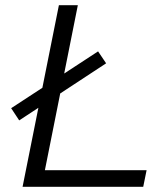

<svg xmlns="http://www.w3.org/2000/svg" viewBox="-20 -720 634 740"><path d="M67 0 207 -700H280L153 -64H545L532 0ZM54 -256 23 -303 358 -522 389 -476Z"/></svg>

Font: MOST Montserrat
Style: Italic
Weight: 400
Italic angle: -11.3°
Designer: Julieta Ulanovsky
Foundry: Julieta Ulanovsky
Version: Version 8.000;March 11, 2024;FontCreator 15.0.0.2926 64-bit